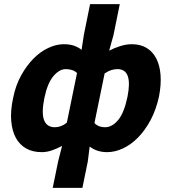

<svg xmlns="http://www.w3.org/2000/svg" viewBox="-20 -721 827 925"><path d="M234 184 260 57 279 -18Q257 -6 231.5 3Q206 12 181 12Q137 12 105.5 -6Q74 -24 56 -57.5Q38 -91 34 -139Q30 -187 43 -248Q55 -309 81.5 -357Q108 -405 141 -438.5Q174 -472 212.5 -490Q251 -508 287 -508Q317 -508 337.5 -500.5Q358 -493 373 -481L384 -553L414 -701H557L527 -553L506 -477Q531 -490 559.5 -499Q588 -508 615 -508Q657 -508 686.5 -490Q716 -472 733 -439Q750 -406 753.5 -359.5Q757 -313 746 -256Q732 -192 705.5 -142.5Q679 -93 645 -58.5Q611 -24 572.5 -6Q534 12 496 12Q447 12 412 -15L403 57L377 184ZM244 -108Q275 -108 302 -130L351 -369Q340 -380 325.5 -384Q311 -388 297 -388Q266 -388 237.5 -354.5Q209 -321 194 -250Q179 -176 192.5 -142Q206 -108 244 -108ZM486 -108Q520 -108 549 -142.5Q578 -177 594 -254Q621 -388 546 -388Q531 -388 516.5 -383.5Q502 -379 484 -367L435 -128Q447 -116 460 -112Q473 -108 486 -108Z"/></svg>

Font: mr_Source Sans Pro
Style: Bold Italic
Weight: 700
Italic angle: -11°
Designer: Paul D. Hunt
Foundry: Adobe Systems Incorporated
Version: Version 1.036;July 10, 2024;FontCreator 11.5.0.2430 64-bit